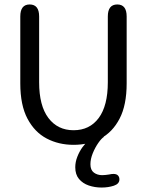

<svg xmlns="http://www.w3.org/2000/svg" viewBox="-20 -639 659 861"><path d="M435.5 202Q405 202 378 192.8Q351 183.5 334.2 163.5Q317.5 143.5 317.5 111Q317.5 87.5 326.8 63.8Q336 40 350.5 20.2Q365 0.5 380.2 -12Q395.5 -24.5 407.5 -25.5H446.5Q435 -18.5 420.8 2Q406.5 22.5 396 48.2Q385.5 74 385.5 97.5Q385.5 123.5 401 135Q416.5 146.5 438.5 146.5Q445.5 146.5 454 145.5Q462.5 144.5 469 143.5Q475 142 480 141.5Q485 141 489 141Q502.5 141 509 147.8Q515.5 154.5 515.5 165.5Q515.5 185.5 490.5 193.8Q465.5 202 435.5 202ZM310 10.5Q243.5 10.5 189.5 -17.8Q135.5 -46 103.2 -106.8Q71 -167.5 71 -265V-565Q71 -619 113 -619Q155.5 -619 155.5 -565V-270Q155.5 -165 197 -110Q238.5 -55 310 -55Q382 -55 422.8 -110Q463.5 -165 463.5 -270V-565Q463.5 -619 506 -619Q548 -619 548 -565V-265Q548 -167.5 516.2 -106.8Q484.5 -46 430.8 -17.8Q377 10.5 310 10.5Z"/></svg>

Font: Sono Monospace
Style: Regular
Weight: 400
Designer: Tyler Finck
Foundry: Tyler Finck
Version: Version 2.112